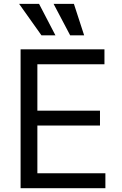

<svg xmlns="http://www.w3.org/2000/svg" viewBox="-20 -986 638 1006"><path d="M87.9 0V-727.5H527.3V-649.4H175.8V-406.2H503.9V-328.1H175.8V-78.1H532.2V0ZM197.3 -800.8 80.1 -965.8H184.6L270.5 -800.8ZM347.7 -800.8 260.7 -965.8H367.2L420.9 -800.8Z"/></svg>

Font: Inter V
Style: 
Weight: 400
Designer: Rasmus Andersson
Foundry: rsms
Version: Version 4.000;git-a3f224843